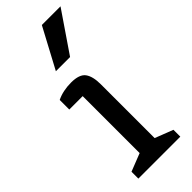

<svg xmlns="http://www.w3.org/2000/svg" viewBox="-256 -817 851 851"><g transform="rotate(-45 169.5 -392.0)"><path d="M306 0H43V-43L127 -76V-433H43V-493Q82 -512 133.5 -512Q185 -512 203 -487.5Q221 -463 221 -413V-76L306 -43ZM210 -595H121L222 -784H339Z"/></g></svg>

Font: Belgrano
Style: Regular
Weight: 400
Version: Version 1.002